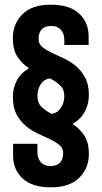

<svg xmlns="http://www.w3.org/2000/svg" viewBox="-20 -728 436 821"><path d="M35 -314Q35 -352 52 -384Q69 -416 104 -436Q75 -455 55 -484.5Q35 -514 35 -566Q35 -626 76 -667Q117 -708 197 -708Q278 -708 318.5 -670Q359 -632 359 -572V-536H255V-557Q255 -584 240.5 -600.5Q226 -617 200 -617Q145 -617 145 -561Q145 -540 161 -527Q177 -514 201 -502.5Q225 -491 252.5 -478.5Q280 -466 304 -446Q328 -426 344 -396.5Q360 -367 360 -321Q360 -283 342.5 -250.5Q325 -218 290 -198Q319 -180 339.5 -150Q360 -120 360 -69Q360 -9 319 32Q278 73 198 73Q117 73 76.5 35Q36 -3 36 -63V-113H140V-78Q140 -51 154.5 -34.5Q169 -18 195 -18Q250 -18 250 -74Q250 -95 234 -108Q218 -121 194 -132.5Q170 -144 142.5 -156.5Q115 -169 91 -189Q67 -209 51 -238.5Q35 -268 35 -314ZM140 -318Q140 -288 157.5 -271Q175 -254 201 -241Q226 -245 240.5 -267Q255 -289 255 -317Q255 -346 237 -363Q219 -380 193 -393Q168 -389 154 -367.5Q140 -346 140 -318Z"/></svg>

Font: Bebas Neue
Style: Regular
Weight: 400
Designer: Ryoichi Tsunekawa
Foundry: Ryoichi Tsunekawa
Version: Version 1.300